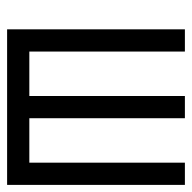

<svg xmlns="http://www.w3.org/2000/svg" viewBox="-20 -520 540 540"><g transform="rotate(90 250.0 -250.0)"><path d="M125 -62.5H250V-500H312.5V-62.5H437.5V-500H500V0H62.5V-500H125Z"/></g></svg>

Font: 寒蝉点阵体 16px
Style: Regular
Weight: 400
Designer: Designed by Warren2060
Foundry: ChillType
Version: Version 1.000